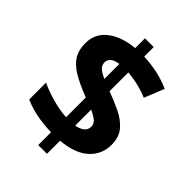

<svg xmlns="http://www.w3.org/2000/svg" viewBox="-233 -870 1039 1039"><g transform="rotate(45 286.0 -350.5)"><path d="M253 58V-40Q188 -42 137 -52.5Q86 -63 44 -82V-211Q85 -191 143 -174.5Q201 -158 253 -155V-306Q175 -336 129 -364.5Q83 -393 63 -428Q43 -463 43 -512Q43 -587 101.5 -631.5Q160 -676 253 -684V-759H320V-686Q431 -682 522 -641L476 -527Q436 -544 395.5 -553Q355 -562 320 -565V-421Q374 -401 423 -377.5Q472 -354 502.5 -318Q533 -282 533 -223Q533 -150 480 -101Q427 -52 320 -42V58ZM253 -448V-563Q190 -554 190 -512Q190 -491 205 -477Q220 -463 253 -448ZM320 -158Q386 -170 386 -216Q386 -236 369.5 -250.5Q353 -265 320 -280Z"/></g></svg>

Font: Noto IKEA Arabic
Style: Bold
Weight: 700
Designer: Monotype Design Team
Foundry: Monotype Imaging Inc.
Version: Version 1.200